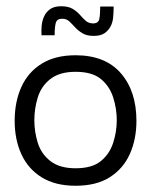

<svg xmlns="http://www.w3.org/2000/svg" viewBox="-20 -585 497 615"><path d="M222 10Q157 10 113.5 -17Q70 -44 48.5 -91Q27 -138 27 -198Q27 -259 48.5 -306.5Q70 -354 113.5 -381Q157 -408 222 -408Q317 -408 367 -350.5Q417 -293 417 -198Q417 -139 396 -92Q375 -45 332 -17.5Q289 10 222 10ZM222 -46Q275 -46 303 -69Q331 -92 342.5 -127.5Q354 -163 354 -200Q354 -237 342.5 -273Q331 -309 303 -332Q275 -355 222 -355Q171 -355 141.5 -332Q112 -309 101 -273Q90 -237 90 -200Q90 -163 101 -127.5Q112 -92 141.5 -69Q171 -46 222 -46ZM113 -472Q112 -487 113.5 -503Q115 -519 121.5 -533Q128 -547 141 -556Q154 -565 176 -565Q199 -565 213 -556.5Q227 -548 236 -537.5Q245 -527 254.5 -518.5Q264 -510 278 -510Q295 -510 298 -524Q301 -538 301 -564H344Q344 -547 342.5 -530Q341 -513 334 -500Q327 -487 314.5 -478.5Q302 -470 280 -470Q258 -470 244 -478.5Q230 -487 220.5 -497.5Q211 -508 202 -516.5Q193 -525 179 -525Q162 -525 158.5 -511Q155 -497 155 -472Z"/></svg>

Font: Darker Grotesque Medium
Style: Regular
Weight: 500
Designer: Gabriel Lam
Foundry: TypeRant
Version: Version 1.000;gftools[0.9.28]